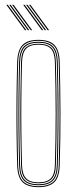

<svg xmlns="http://www.w3.org/2000/svg" viewBox="-20 -770 318 795"><path d="M139.2 5Q95.5 5 74.1 -15Q52.8 -35 51.2 -85Q49.2 -154.5 48.5 -223.4Q47.8 -292.2 48.4 -364.1Q49 -436 51.2 -514Q52.8 -563 73.4 -584Q94 -605 139.2 -605Q184.8 -605 205.2 -584Q225.8 -563 227.2 -514Q230 -410.8 230.4 -305.2Q230.8 -199.8 227.2 -85Q225.8 -35 204.4 -15Q183 5 139.2 5ZM139.2 1Q180.8 1 201.4 -18Q222 -37 223.2 -85.2Q226.8 -202 226.5 -305.8Q226.2 -409.5 223.2 -513.8Q222 -562.2 201.5 -581.6Q181 -601 139.2 -601Q97.8 -601 77.1 -581.6Q56.5 -562.2 55.2 -513.8Q53.2 -444.2 52.5 -375.2Q51.8 -306.2 52.4 -234.6Q53 -163 55.2 -85.2Q56.5 -37 77.1 -18Q97.8 1 139.2 1ZM139.2 -3Q97.8 -3 79.1 -22.1Q60.5 -41.2 59.2 -85.2Q57.2 -159 56.5 -229.2Q55.8 -299.5 56.5 -369.9Q57.2 -440.2 59.2 -513.8Q60.5 -558.5 79.1 -577.8Q97.8 -597 139.2 -597Q180.8 -597 199.4 -577.8Q218 -558.5 219.2 -513.8Q221.2 -444.2 222 -375.2Q222.8 -306.2 222.1 -234.5Q221.5 -162.8 219.2 -85.2Q218 -41.2 199.4 -22.1Q180.8 -3 139.2 -3ZM139.2 -7Q178.8 -7 196.4 -25.1Q214 -43.2 215.2 -85.5Q218.5 -196.2 218.5 -300Q218.5 -403.8 215.2 -513.5Q214 -556 196.4 -574.5Q178.8 -593 139.2 -593Q99.8 -593 82.1 -574.5Q64.5 -556 63.2 -513.5Q61.2 -443.8 60.5 -374.8Q59.8 -305.8 60.4 -234.4Q61 -163 63.2 -85.5Q64.5 -43.2 82.2 -25.1Q100 -7 139.2 -7ZM139.2 -11Q104 -11 86.2 -27.4Q68.5 -43.8 67.2 -85.5Q65.2 -159.5 64.5 -229.8Q63.8 -300 64.5 -370Q65.2 -440 67.2 -513.5Q68.5 -556 86.2 -572.5Q104 -589 139.2 -589Q174.5 -589 192.4 -572.5Q210.2 -556 211.2 -513.5Q214.2 -408.8 214.5 -305.5Q214.8 -202.2 211.2 -85.5Q210.2 -43.8 192.4 -27.4Q174.5 -11 139.2 -11ZM139.2 -15Q174.5 -15 190.4 -31.5Q206.2 -48 207.2 -85.8Q210.5 -197.2 210.5 -299.9Q210.5 -402.5 207.2 -513.5Q206.2 -551.8 190.4 -568.4Q174.5 -585 139.2 -585Q104 -585 88.2 -568.4Q72.5 -551.8 71.2 -513.5Q69.2 -439 68.5 -368.8Q67.8 -298.5 68.5 -228.8Q69.2 -159 71.2 -85.8Q72.5 -48 88.2 -31.5Q104 -15 139.2 -15ZM107.2 -645 30.2 -750H36.2L113.2 -645ZM83.2 -645 6.2 -750H12.2L89.2 -645ZM95.2 -645 18.2 -750H24.2L101.2 -645ZM177.2 -645 100.2 -750H106.2L183.2 -645ZM153.2 -645 76.2 -750H82.2L159.2 -645ZM165.2 -645 88.2 -750H94.2L171.2 -645Z"/></svg>

Font: Big Shoulders Inline Display SC Thin
Style: Regular
Weight: 100
Designer: Patric King
Foundry: XO Type Co
Version: Version 2.002